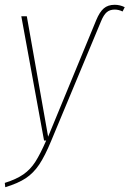

<svg xmlns="http://www.w3.org/2000/svg" viewBox="-30 -587 541 802"><path d="M-10 177Q38 162 67.5 141.5Q97 121 117.5 89Q138 57 163 0H154L59 -519H82L171 -16L372 -503Q386 -537 403.5 -552Q421 -567 449 -567Q471 -567 491 -557L482 -539Q466 -547 449 -547Q429 -547 416 -536Q403 -525 392 -498L184 1Q158 64 134 100Q110 136 77.5 157.5Q45 179 -8 195Z"/></svg>

Font: Fira Sans Condensed Thin
Style: Italic
Weight: 250
Width: 3
Italic angle: -8°
Designer: Carrois Corporate & Edenspiekermann AG
Foundry: Carrois Corporate GbR & Edenspiekermann AG
Version: Version 4.203